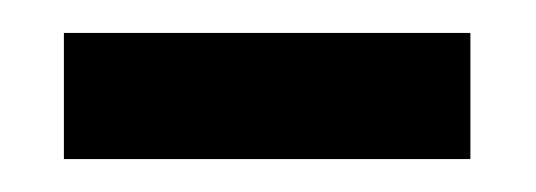

<svg xmlns="http://www.w3.org/2000/svg" viewBox="-20 -369 324 116"><path d="M264.2 -272.9H18.6V-349.1H264.2Z"/></svg>

Font: Roboto2
Style: Regular
Weight: 400
Designer: Google
Foundry: Google
Version: Version 2.000981-w3; 2014; ttfautohint (v1.1) -l 5 -r 24 -G 